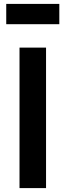

<svg xmlns="http://www.w3.org/2000/svg" viewBox="-20 -964 336 984"><path d="M284 -840V-944H12V-840ZM216 0V-720H80V0Z"/></svg>

Font: Manrope ExtraBold
Style: Regular
Weight: 800
Designer: Mikhail Sharanda
Foundry: Mikhail Sharanda
Version: Version 4.505